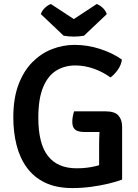

<svg xmlns="http://www.w3.org/2000/svg" viewBox="-20 -919 686 952"><path d="M584.5 -623.5Q581 -596.5 563.5 -572Q546 -547.5 527.5 -535Q492 -561.5 446 -578Q400 -594.5 353.5 -594.5Q300.5 -594.5 259 -569Q217.5 -543.5 193.8 -486.5Q170 -429.5 170 -335.5Q170 -206.5 217.8 -145.5Q265.5 -84.5 360 -84.5Q411.5 -84.5 455.2 -95.5Q499 -106.5 523.5 -115.5L585.5 -28.5Q556 -17.5 516 -8Q476 1.5 430.5 7.5Q385 13.5 339 13.5Q259 13.5 203.2 -13.5Q147.5 -40.5 112.8 -88.5Q78 -136.5 62 -200.2Q46 -264 46 -337Q46 -431 71.5 -499Q97 -567 140.5 -610.8Q184 -654.5 238.2 -675.5Q292.5 -696.5 350 -696.5Q413.5 -696.5 475.8 -676.5Q538 -656.5 584.5 -623.5ZM471.5 -199.5Q471.5 -234.5 473.5 -266.8Q475.5 -299 482.5 -325L585.5 -290V-28.5L471.5 -27ZM502 -367Q549 -367 567.2 -346.2Q585.5 -325.5 585.5 -290V-264.5H397.5Q381 -264.5 367.5 -268.5Q354 -272.5 346.2 -283.5Q338.5 -294.5 338.5 -316Q338.5 -328 341 -342Q343.5 -356 347.5 -367ZM459.5 -899Q472.5 -895 487.8 -881.5Q503 -868 509.5 -849L396.5 -742Q386.5 -740 373 -738.8Q359.5 -737.5 346 -737.5Q332.5 -737.5 319 -738.8Q305.5 -740 295.5 -742L182.5 -849Q189 -868 204.2 -881.5Q219.5 -895 232.5 -899L346 -824.5Z"/></svg>

Font: Signika Medium
Style: Regular
Weight: 500
Designer: Anna Giedry
Foundry: Anna Giedry
Version: Version 2.000